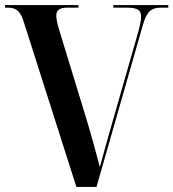

<svg xmlns="http://www.w3.org/2000/svg" viewBox="-20 -734 681 754"><path d="M71 -655 280 0H359L542 -639C557 -689 574 -704 613 -704H641V-714H425V-704H476C519 -704 534 -695 534 -669C534 -653 530 -634 521 -602L419 -246C401 -182 386 -130 372 -78C359 -128 338 -206 319 -268L212 -618C206 -638 201 -658 201 -672C201 -696 216 -704 246 -704H288V-714H0V-704H10C39 -704 58 -694 71 -655Z"/></svg>

Font: Noto Serif Display SemiCondensed SemiBold
Style: Regular
Weight: 600
Width: 4
Designer: Monotype Design Team
Foundry: Monotype Imaging Inc.
Version: Version 2.009